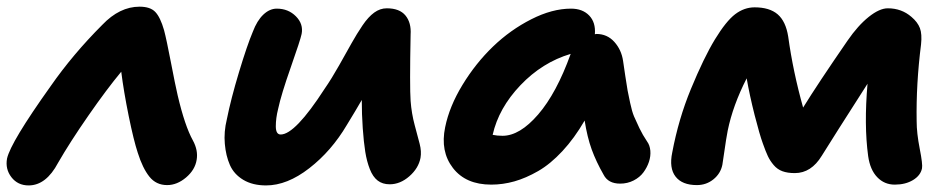

<svg xmlns="http://www.w3.org/2000/svg" viewBox="-31 -546 2857 578"><path d="M55.2 12.2Q22.5 12.2 3.4 -12.5Q-15.6 -37.1 -9.8 -68.8Q1 -117.7 121.1 -286.1Q188.5 -382.8 276.9 -471.2Q329.1 -525.9 389.2 -525.9Q421.4 -525.9 436.5 -510Q451.7 -494.1 462.9 -455.1Q470.2 -427.7 483.4 -358.9Q496.6 -290 503.9 -258.8Q525.4 -167 549.8 -123Q565.9 -93.3 561 -64.9Q556.2 -34.7 529.1 -11.7Q502 11.2 472.2 11.2Q439 11.2 418.7 -14.2Q398.4 -39.6 383.8 -85.9Q371.6 -122.6 356.4 -197Q341.3 -271.5 334 -330.1Q290.5 -277.8 235.1 -198Q179.7 -118.2 144 -56.2Q107.9 12.2 55.2 12.2Z M770 12.2Q729.5 12.2 701.4 -4.6Q673.3 -21.5 661.1 -49.3Q648.9 -77.1 645.8 -113Q642.6 -148.9 651.9 -187Q664.1 -248 688.5 -328.9Q712.9 -409.7 730 -450.2Q742.7 -483.9 761.7 -502Q780.8 -520 802.2 -520Q836.9 -520 859.9 -496.8Q882.8 -473.6 877 -443.8Q873.5 -426.3 844.5 -343.8Q815.4 -261.2 806.2 -217.8Q799.3 -190.4 799.3 -165.8Q799.3 -141.1 814 -141.1Q857.4 -141.1 946.3 -278.8Q967.3 -309.1 990 -349.4Q1012.7 -389.6 1027.8 -416.7Q1043 -443.8 1060.3 -469.5Q1077.6 -495.1 1095.5 -508.1Q1113.3 -521 1133.3 -521Q1171.9 -521 1189.7 -499.3Q1207.5 -477.5 1205.1 -441.9Q1202.1 -284.7 1205.1 -242.2Q1208 -204.1 1217.3 -169.7Q1226.6 -135.3 1232.4 -112.8Q1238.3 -90.3 1234.9 -70.8Q1229 -39.6 1201.4 -15.4Q1173.8 8.8 1142.1 8.8Q1120.6 8.8 1106 -2.4Q1091.3 -13.7 1082.3 -36.9Q1073.2 -60.1 1068.6 -88.9Q1064 -117.7 1061 -160.2Q1058.1 -201.7 1058.1 -245.1Q1052.2 -235.4 1037.6 -210.2Q1022.9 -185.1 1013.2 -169.9Q966.8 -91.3 900.1 -39.6Q833.5 12.2 770 12.2Z M1447.8 9.8Q1371.1 9.8 1332.5 -40.3Q1293.9 -90.3 1309.1 -163.1Q1321.8 -225.6 1361.3 -290.5Q1400.9 -355.5 1453.1 -405.8Q1505.4 -456.1 1568.4 -488Q1631.3 -520 1688 -520Q1722.7 -520 1742.7 -499.3Q1762.7 -478.5 1759.8 -442.9L1764.2 -443.8Q1796.9 -443.8 1818.4 -419.9Q1839.8 -396 1844.7 -362.8Q1846.2 -352.1 1851.3 -317.9Q1856.4 -283.7 1858.4 -273.2Q1860.4 -262.7 1866 -236.3Q1871.6 -210 1877.7 -195.6Q1883.8 -181.2 1893.8 -160.4Q1903.8 -139.6 1917 -120.1Q1925.3 -108.9 1926.8 -92.3Q1928.2 -75.7 1922.6 -58.8Q1917 -42 1906 -27.1Q1895 -12.2 1876.5 -2.7Q1857.9 6.8 1835.9 6.8Q1799.8 6.8 1786.1 -20Q1763.7 -59.1 1750.2 -96.2Q1736.8 -133.3 1729 -183.1Q1698.2 -129.9 1662.1 -91.1Q1626 -52.2 1589.1 -31Q1552.2 -9.8 1517.6 0Q1482.9 9.8 1447.8 9.8ZM1481.9 -137.2Q1533.7 -137.2 1589.1 -201.4Q1644.5 -265.6 1687 -383.8Q1601.6 -358.4 1535.9 -289.6Q1470.2 -220.7 1452.1 -140.1Q1465.3 -137.2 1481.9 -137.2Z M2066.9 11.2Q2022.5 11.2 2002.7 -14.4Q1982.9 -40 1992.7 -86.9Q2011.7 -188 2048.8 -277.8Q2087.9 -372.6 2121.3 -427.5Q2154.8 -482.4 2182.1 -503.2Q2209.5 -523.9 2240.7 -523.9Q2285.6 -523.9 2310.1 -502.9Q2334.5 -481.9 2341.8 -436Q2356.4 -330.1 2386.7 -222.2Q2430.7 -293.5 2520.5 -423.8Q2551.8 -469.2 2584.2 -495.1Q2616.7 -521 2641.6 -521Q2683.1 -521 2712.9 -495.1Q2731.4 -479.5 2738.3 -461.4Q2745.1 -443.4 2741.7 -412.1Q2726.6 -293 2728.5 -181.2Q2728.5 -145.5 2737.8 -98.1Q2747.1 -50.8 2744.6 -39.1Q2740.2 -17.6 2717.5 -3.9Q2694.8 9.8 2662.6 9.8Q2631.3 9.8 2609.9 -12.5Q2588.4 -34.7 2582.5 -76.2Q2569.8 -169.4 2580.6 -293.9Q2477.1 -132.3 2442.9 -77.1Q2411.1 -24.9 2361.8 -24.9Q2339.8 -24.9 2324.5 -30.5Q2309.1 -36.1 2298.1 -49.1Q2287.1 -62 2280.5 -76.2Q2273.9 -90.3 2265.6 -113.8Q2255.9 -140.1 2240.7 -199.7Q2225.6 -259.3 2216.8 -310.1Q2175.3 -229 2159.7 -152.8Q2154.8 -127.4 2149.9 -92Q2145 -56.6 2143.6 -49.8Q2138.2 -23.4 2116.7 -6.1Q2095.2 11.2 2066.9 11.2Z"/></svg>

Font: Shantell Sans Normal
Style: Bold Italic
Weight: 700
Italic angle: -11.31°
Designer: Stephen Nixon, Anya Danilova, Shantell Martin
Foundry: Arrow Type
Version: Version 1.006;[559af2be0]